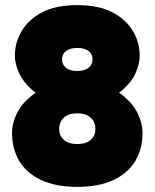

<svg xmlns="http://www.w3.org/2000/svg" viewBox="-20 -715 603 749"><path d="M281 14Q198 14 141 -12.5Q84 -39 55.5 -86.5Q27 -134 27 -197Q27 -234 45.5 -272Q64 -310 102.5 -341Q141 -372 200 -387L198 -316Q141 -333 106 -363.5Q71 -394 54.5 -430Q38 -466 38 -498Q38 -548 64 -593Q90 -638 143.5 -666.5Q197 -695 281 -695Q366 -695 419.5 -666.5Q473 -638 499 -593Q525 -548 525 -498Q525 -466 509 -430Q493 -394 457.5 -363.5Q422 -333 365 -316L363 -387Q423 -372 461 -341Q499 -310 517.5 -272Q536 -234 536 -197Q536 -134 507.5 -86.5Q479 -39 422 -12.5Q365 14 281 14ZM281 -153Q315 -153 333.5 -169Q352 -185 352 -212Q352 -240 333.5 -256.5Q315 -273 281 -273Q248 -273 229.5 -256.5Q211 -240 211 -212Q211 -185 229.5 -169Q248 -153 281 -153ZM281 -438Q310 -438 325.5 -450.5Q341 -463 341 -484Q341 -504 325.5 -516Q310 -528 281 -528Q253 -528 237.5 -516Q222 -504 222 -484Q222 -463 237.5 -450.5Q253 -438 281 -438Z"/></svg>

Font: Gabarito Black
Style: Regular
Weight: 900
Designer: Leandro Assis / Alvaro Franca / Felipe Casaprima
Foundry: Naipe Foundry
Version: Version 1.000